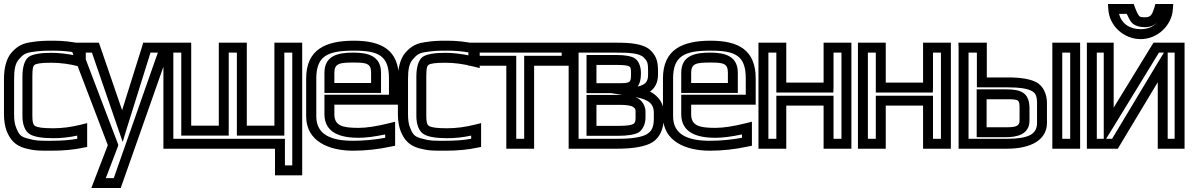

<svg xmlns="http://www.w3.org/2000/svg" viewBox="-22 -724 6002 967"><path d="M417 -4V-72V-104L385 -96C337 -84 291 -78 246 -78C194 -78 166 -82 154 -90C145 -97 141 -108 141 -139V-339C141 -377 144 -391 152 -397C161 -404 186 -408 236 -408C281 -408 328 -402 378 -389L410 -381V-413V-479V-499L390 -503C343 -514 294 -519 247 -519C195 -519 175 -518 130 -511C84 -504 59 -485 36 -459C9 -428 -2 -379 -2 -326V-148C-2 -116 3 -86 12 -63C30 -19 55 9 105 23C155 36 178 35 237 35C297 35 351 30 397 20L417 16V-4ZM367 -25C329 -18 286 -15 237 -15C177 -15 161 -14 119 -26C82 -35 73 -46 59 -82C52 -99 49 -120 49 -148V-326C49 -374 55 -405 73 -425C93 -448 104 -457 138 -462C180 -468 196 -469 247 -469C285 -469 322 -466 360 -459V-444C317 -453 275 -458 236 -458C182 -458 141 -451 122 -437C101 -421 91 -384 91 -339V-139C91 -99 103 -64 127 -49C148 -35 190 -28 246 -28C285 -28 325 -32 367 -41V-25Z M809 -509H718H699L694 -491L593 -169L482 -492L476 -509H459H360H324L337 -475L521 7L451 189L438 223H475H569H586L592 206L832 -476L844 -509H809ZM773 -459 551 173H511L571 16L574 7L571 -2L397 -459H441L571 -81L596 -9L618 -82L736 -459H773Z M1363 25V134V159H1388H1475H1500V134V-484V-509H1475H1385H1360V-484V-91H1221V-484V-509H1196H1105H1080V-484V-91H941V-484V-509H916H826H801V-484V0V25H826H1363ZM1388 -25H851V-459H891V-66V-41H916H1105H1130V-66V-459H1171V-66V-41H1196H1385H1410V-66V-459H1450V109H1413V0V-25H1388Z M1760 -519C1617 -519 1520 -474 1520 -329V-138C1520 -11 1637 35 1756 35C1819 35 1884 28 1948 14L1968 10V-10V-79V-111L1936 -103C1875 -88 1825 -80 1784 -80C1702 -80 1662 -91 1662 -149V-197H1962H1987V-222V-329C1987 -473 1899 -519 1760 -519ZM1760 -469C1886 -469 1937 -443 1937 -329V-247H1637H1612V-222V-149C1612 -53 1696 -30 1784 -30C1821 -30 1866 -36 1918 -47V-30C1863 -20 1810 -15 1756 -15C1647 -15 1571 -45 1571 -138V-329C1571 -442 1628 -469 1760 -469ZM1758 -409C1826 -409 1847 -404 1847 -357V-306H1662V-357C1662 -404 1687 -409 1758 -409ZM1758 -459C1682 -459 1612 -445 1612 -357V-281V-256H1637H1872H1897V-281V-357C1897 -442 1832 -459 1758 -459Z M2401 -4V-72V-104L2369 -96C2321 -84 2275 -78 2230 -78C2178 -78 2150 -82 2138 -90C2129 -97 2125 -108 2125 -139V-339C2125 -377 2128 -391 2136 -397C2145 -404 2170 -408 2220 -408C2265 -408 2312 -402 2362 -389L2394 -381V-413V-479V-499L2374 -503C2327 -514 2278 -519 2231 -519C2179 -519 2159 -518 2114 -511C2068 -504 2043 -485 2020 -459C1993 -428 1982 -379 1982 -326V-148C1982 -116 1987 -86 1996 -63C2014 -19 2039 9 2089 23C2139 36 2162 35 2221 35C2281 35 2335 30 2381 20L2401 16V-4ZM2351 -25C2313 -18 2270 -15 2221 -15C2161 -15 2145 -14 2103 -26C2066 -35 2057 -46 2043 -82C2036 -99 2033 -120 2033 -148V-326C2033 -374 2039 -405 2057 -425C2077 -448 2088 -457 2122 -462C2164 -468 2180 -469 2231 -469C2269 -469 2306 -466 2344 -459V-444C2301 -453 2259 -458 2220 -458C2166 -458 2125 -451 2106 -437C2085 -421 2075 -384 2075 -339V-139C2075 -99 2087 -64 2111 -49C2132 -35 2174 -28 2230 -28C2269 -28 2309 -32 2351 -41V-25Z M2857 -418V-484V-509H2832H2362H2338L2337 -484V-418V-393H2362H2528V0V25H2553H2643H2668V0V-393H2832H2857V-418ZM2807 -443H2643H2618V-418V-25H2578V-418V-443H2553H2388V-459H2807V-443Z M3292 -349V-366C3292 -414 3284 -440 3257 -468C3220 -506 3147 -509 3079 -509H2867H2842V-484V0V25H2867H3086C3167 25 3229 14 3263 -7C3300 -29 3321 -75 3321 -128V-157C3321 -203 3295 -240 3252 -263C3276 -280 3292 -307 3292 -349ZM3087 -305H2982V-397H3084C3122 -397 3141 -394 3148 -389C3154 -385 3156 -379 3156 -358V-352C3156 -306 3153 -305 3087 -305ZM3179 -131C3179 -111 3176 -105 3168 -100C3159 -94 3135 -90 3091 -90H2982V-196H3096C3137 -196 3157 -192 3167 -185C3177 -178 3179 -174 3179 -163V-131ZM3229 -131V-163C3229 -186 3216 -211 3197 -225C3192 -229 3185 -232 3178 -235C3246 -223 3271 -200 3271 -157V-128C3271 -85 3261 -64 3237 -49C3211 -33 3163 -25 3086 -25H2892V-459H3079C3146 -459 3198 -457 3221 -434C3239 -415 3242 -407 3242 -366V-349C3242 -310 3228 -298 3190 -288C3200 -303 3206 -323 3206 -352V-358C3206 -388 3195 -416 3177 -429C3160 -441 3126 -447 3084 -447H2957H2932V-422V-280V-255H2957H3055L3112 -246C3107 -246 3101 -246 3096 -246H2957H2932V-221V-65V-40H2957H3091C3139 -40 3177 -46 3196 -58C3216 -72 3229 -101 3229 -131Z M3557 -519C3414 -519 3317 -474 3317 -329V-138C3317 -11 3434 35 3553 35C3616 35 3681 28 3745 14L3765 10V-10V-79V-111L3733 -103C3672 -88 3622 -80 3581 -80C3499 -80 3459 -91 3459 -149V-197H3759H3784V-222V-329C3784 -473 3696 -519 3557 -519ZM3557 -469C3683 -469 3734 -443 3734 -329V-247H3434H3409V-222V-149C3409 -53 3493 -30 3581 -30C3618 -30 3663 -36 3715 -47V-30C3660 -20 3607 -15 3553 -15C3444 -15 3368 -45 3368 -138V-329C3368 -442 3425 -469 3557 -469ZM3555 -409C3623 -409 3644 -404 3644 -357V-306H3459V-357C3459 -404 3484 -409 3555 -409ZM3555 -459C3479 -459 3409 -445 3409 -357V-281V-256H3434H3669H3694V-281V-357C3694 -442 3629 -459 3555 -459Z M4266 0V-484V-509H4241H4151H4126V-484V-308H3938V-484V-509H3913H3823H3798V-484V0V25H3823H3913H3938V0V-192H4126V0V25H4151H4241H4266V0ZM4216 -25H4176V-217V-242H4151H3913H3888V-217V-25H3848V-459H3888V-283V-258H3913H4151H4175L4176 -283V-459H4216V-25Z M4767 0V-484V-509H4742H4652H4627V-484V-308H4439V-484V-509H4414H4324H4299V-484V0V25H4324H4414H4439V0V-192H4627V0V25H4652H4742H4767V0ZM4717 -25H4677V-217V-242H4652H4414H4389V-217V-25H4349V-459H4389V-283V-258H4414H4652H4676L4677 -283V-459H4717V-25Z M5418 0V-484V-509H5393H5303H5278V-484V0V25H5303H5393H5418V0ZM5368 -25H5328V-459H5368V-25ZM5049 25C5173 25 5251 -21 5251 -105V-205C5251 -252 5231 -292 5197 -310C5167 -326 5118 -334 5057 -334H4948V-484V-509H4923H4831H4805L4806 -484V0V25H4831H5049ZM5049 -25H4856V-459H4898V-309V-284H4923H5057C5114 -284 5151 -278 5174 -266C5193 -256 5201 -241 5201 -205V-105C5201 -49 5160 -25 5049 -25ZM5043 -83H4947V-224H5045C5110 -224 5113 -223 5113 -178V-117C5113 -87 5091 -83 5043 -83ZM5043 -33C5095 -33 5163 -44 5163 -117V-178C5163 -259 5118 -274 5045 -274H4922H4897V-249V-58V-33H4922H5043Z M5744 -637C5725 -637 5720 -639 5716 -643C5710 -650 5703 -663 5694 -687L5688 -704H5671H5585H5558L5560 -678C5564 -595 5637 -527 5723 -527C5808 -527 5880 -596 5885 -677L5887 -704H5861H5816H5797L5792 -686C5780 -649 5774 -637 5744 -637ZM5744 -587C5778 -587 5801 -601 5816 -622C5796 -594 5764 -577 5723 -577C5666 -577 5626 -607 5614 -654H5653C5662 -634 5670 -618 5679 -609C5692 -595 5718 -587 5744 -587ZM5615 13 5809 -310V0V25H5834H5919H5944V0V-484V-509H5919H5802H5788L5780 -497L5587 -182V-484V-509H5562H5477H5452V-484V0V25H5477H5594H5608L5615 13ZM5859 -459H5894V-25H5859V-400V-459ZM5537 -25H5502V-459H5537V-93V-25ZM5579 -25H5549L5583 -80L5815 -459H5840L5812 -413L5579 -25Z"/></svg>

Font: Gamestation DisplayOutline
Style: Regular
Weight: 400
Designer: Jonas Hecksher
Foundry: Jonas Hecksher, Playtypeª, e-types AS
Version: Version 1.003